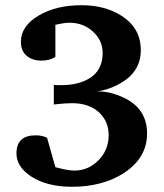

<svg xmlns="http://www.w3.org/2000/svg" viewBox="-20 -703 627 735"><path d="M543 -192Q543 -99 455 -41Q373 12 255 12Q161 12 100 -27Q43 -64 43 -116Q43 -185 117 -185Q140 -185 160 -176L192 -63Q240 -50 265 -50Q318 -50 357 -89.5Q396 -129 396 -186Q396 -237 361 -271Q322 -308 256 -308Q228 -308 186 -303V-378Q197 -377 214 -377Q280 -377 322 -403Q373 -434 373 -500Q373 -548 336 -582Q299 -616 245 -616Q227 -616 192 -608V-485Q171 -471 138 -471Q104 -471 82 -489.5Q60 -508 60 -543Q60 -604 129 -644Q195 -683 292 -683Q383 -683 446 -642Q519 -595 519 -511Q519 -430 444 -386Q399 -359 349 -353Q400 -355 456 -328Q543 -286 543 -192Z"/></svg>

Font: Apparatus SIL
Style: Bold
Weight: 700
Version: Version 1.0